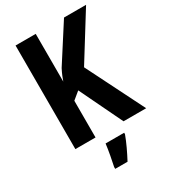

<svg xmlns="http://www.w3.org/2000/svg" viewBox="-223 -886 1011 1146"><g transform="rotate(-30 282.0 -312.5)"><path d="M564 -66 365 -463 562 -780H410L247 -526C231 -495 222 -471 215 -451V-780H76V-66H215V-319L266 -361L408 -66ZM377 5V-5H249C244 38 231 106 223 142V155H308C334 106 360 52 377 5Z"/></g></svg>

Font: Noto Sans Malayalam UI Condensed
Style: Bold
Weight: 700
Width: 3
Designer: Jelle Bosma - Monotype Design Team
Foundry: Monotype Imaging Inc.
Version: Version 2.104